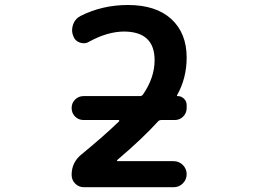

<svg xmlns="http://www.w3.org/2000/svg" viewBox="-20 -785 1040 784"><path d="M323.2 -20.5Q301.8 -20.5 287.1 -35.2Q272.5 -49.8 272.5 -71.3Q272.5 -122.1 312.5 -154.3Q405.3 -230.5 466.8 -290Q467.8 -291 466.8 -293Q465.8 -294.9 463.9 -294.9H321.3Q300.8 -294.9 286.6 -309.1Q272.5 -323.2 272.5 -343.8Q272.5 -364.3 286.6 -378.4Q300.8 -392.6 321.3 -392.6H551.8Q558.6 -392.6 563.5 -398.4Q611.3 -467.8 611.3 -539.1Q611.3 -655.3 487.3 -656.2Q419.9 -656.2 344.7 -615.2Q334 -608.4 322.3 -608.4Q314.5 -608.4 305.7 -611.3Q286.1 -618.2 279.3 -637.7Q274.4 -649.4 274.4 -662.1Q274.4 -672.9 278.3 -684.6Q287.1 -709 308.6 -719.7Q397.5 -764.6 502 -764.6Q616.2 -764.6 678.7 -708Q742.2 -650.4 742.2 -549.8Q742.2 -465.8 703.1 -396.5Q701.2 -392.6 706.1 -392.6Q720.7 -392.6 731.4 -381.8Q742.2 -371.1 742.2 -356.4V-343.8Q742.2 -323.2 728 -309.1Q713.9 -294.9 693.4 -294.9H638.7Q630.9 -294.9 626 -290Q564.5 -221.7 459 -131.8Q457 -130.9 458 -128.9Q459 -127 460.9 -127H688.5Q710.9 -127 726.6 -111.3Q742.2 -95.7 742.2 -73.7Q742.2 -51.8 726.6 -36.1Q710.9 -20.5 688.5 -20.5Z"/></svg>

Font: Rounded Mgen+ 2m medium
Style: Regular
Weight: 500
Designer: [Source Han Sans]
Ryoko NISHIZUKA  (kana & ideographs); Paul D. Hunt (Latin, Greek & Cyrillic); Wenlong ZHANG  (bopomofo
Version: Version 1.059.20150602